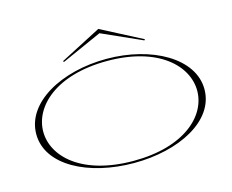

<svg xmlns="http://www.w3.org/2000/svg" viewBox="-124 -1105 1572 1300"><g transform="rotate(-15 662.5 -455.0)"><path d="M664 15C979 15 1252 -123 1252 -345C1252 -564 979 -715 664 -715C347 -715 73 -566 73 -345C73 -123 347 15 664 15ZM664 0C302 0 123 -174 123 -349C123 -524 304 -700 664 -700C1022 -700 1202 -524 1202 -348C1202 -174 1024 0 664 0ZM950 -776 663 -925 376 -776 381 -769 663 -895 945 -769Z"/></g></svg>

Font: Sprat Extended Thin
Style: Regular
Weight: 100
Width: 9
Designer: Ethan Nakache
Foundry: Collletttivo
Version: Version 2.000;Glyphs 3.2 (3217)